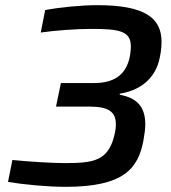

<svg xmlns="http://www.w3.org/2000/svg" viewBox="-20 -716 663 744"><path d="M234 8C460 8 516 -63 536 -173C540 -196 543 -216 543 -234C543 -307 506 -337 444 -349V-353C513 -364 573 -401 595 -476C601 -498 606 -525 606 -554C606 -648 539 -696 357 -696C297 -696 213 -688 155 -677L138 -590C193 -598 275 -604 333 -604C439 -604 487 -597 487 -537C487 -517 484 -499 480 -484C460 -411 402 -394 341 -394H216L197 -303H325C398 -303 429 -285 429 -234C429 -221 427 -207 423 -191C399 -94 345 -84 233 -84C184 -84 99 -89 28 -96L11 -11C70 -1 164 8 234 8Z"/></svg>

Font: Saira UNSAM Medium Italic
Style: Regular
Weight: 500
Italic angle: -12°
Designer: Hector Gatti with collaboration of the Omnibus-Type team
Foundry: Omnibus-Type
Version: Version 0.072;PS 000.072;hotconv 1.0.88;makeotf.lib2.5.64775